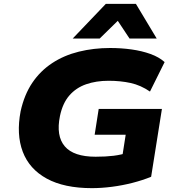

<svg xmlns="http://www.w3.org/2000/svg" viewBox="-20 -965 923 996"><path d="M457 11Q313 11 222.5 -38.5Q132 -88 98 -178Q64 -268 87 -388Q106 -474 147.5 -535.5Q189 -597 250.5 -637.5Q312 -678 389 -697Q466 -716 551 -716Q609 -716 662.5 -708.5Q716 -701 760.5 -685Q805 -669 834 -643L758 -490Q710 -523 657.5 -534.5Q605 -546 543 -546Q479 -546 427 -528Q375 -510 340 -470Q305 -430 291 -363Q270 -260 316 -206Q362 -152 476 -152Q529 -152 569.5 -157Q610 -162 649 -175L609 -119L632 -266H471L492 -400H820L764 -48Q720 -30 667.5 -16.5Q615 -3 560.5 4Q506 11 457 11ZM357 -765 529 -945H685L793 -765H652L591 -857L497 -765Z"/></svg>

Font: Nunito Sans 7pt SemiExpanded Black
Style: Italic
Weight: 900
Width: 6
Italic angle: -9°
Designer: Vernon Adams
Foundry: Vernon Adams
Version: Version 3.101;gftools[0.9.27]